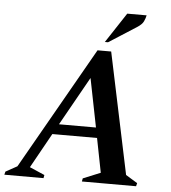

<svg xmlns="http://www.w3.org/2000/svg" viewBox="-86 -914 861 967"><g transform="rotate(5 344.5 -431.0)"><path d="M-28 0 -24 -16 34 -48 385 -665H454L583 -52L642 -16L638 0H364L367 -16L455 -52L421 -225H195L97 -49L173 -16L170 0ZM224 -277H411L362 -523ZM418 -710 518 -862H616Q613 -847 605.5 -831Q598 -815 573 -799L434 -710Z"/></g></svg>

Font: Spectral SC SemiBold
Style: Italic
Weight: 600
Italic angle: -10°
Designer: Jean-Baptiste Levee
Foundry: Production Type
Version: Version 2.001